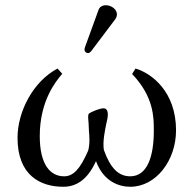

<svg xmlns="http://www.w3.org/2000/svg" viewBox="-20 -704 730 734"><path d="M653 -206C653 -353 560 -424 498 -442L485 -421C568 -335 568 -254 568 -208C568 -206 568 -204 568 -203C568 -106 543 -30 478 -30C433 -30 402 -61 377 -131C372 -163 381 -205 387 -234C389 -241 390 -248 391 -253C395 -277 389 -290 376 -290C363 -290 333 -279 319 -269C316 -262 317 -251 318 -240C319 -234 319 -229 319 -224C319 -219 320 -212 320 -204C322 -182 324 -153 317 -128C286 -57 260 -30 225 -30C174 -30 132 -72 132 -184C132 -319 194 -394 218 -422L200 -442C107 -393 47 -278 47 -177C47 -33 135 10 222 10C268 10 313 -13 347 -88C376 -9 436 10 478 10C576 10 653 -90 653 -206ZM385 -684C372 -684 361 -678 357 -667L305 -524C304 -521 303 -517 303 -514C303 -507 309 -501 317 -501C321 -501 326 -505 329 -509L421 -631C425 -636 427 -644 427 -649C427 -669 405 -684 385 -684Z"/></svg>

Font: Libertinus Sans
Style: Regular
Weight: 400
Designer: Philipp H. Poll, Khaled Hosny
Foundry: Caleb Maclennan
Version: Version 7.050;RELEASE